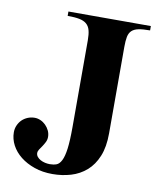

<svg xmlns="http://www.w3.org/2000/svg" viewBox="-80 -751 681 829"><g transform="rotate(10 260.0 -336.5)"><path d="M514.2 -668.9Q482.9 -668.9 463.9 -665Q444.8 -661.1 434.3 -651.1Q423.8 -641.1 420.4 -623.8Q417 -606.4 417 -580.1V-200.2Q417 -140.6 400.1 -99.6Q383.3 -58.6 354.2 -33.2Q325.2 -7.8 286.9 3.7Q248.5 15.1 206.1 15.1Q162.6 15.1 127 2.7Q91.3 -9.8 65.4 -30.3Q39.6 -50.8 25.4 -77.6Q11.2 -104.5 11.2 -133.8Q11.2 -150.4 17.6 -164.6Q23.9 -178.7 34.4 -189Q44.9 -199.2 59.3 -205.1Q73.7 -210.9 89.8 -210.9Q102.5 -210.9 115.2 -205.3Q127.9 -199.7 137.9 -189.7Q147.9 -179.7 154.1 -166.7Q160.2 -153.8 160.2 -139.2Q160.2 -127 154.8 -116.2Q149.4 -105.5 143.1 -96.2Q136.7 -86.9 131.3 -78.9Q126 -70.8 126 -64Q126 -54.2 131.8 -46.9Q137.7 -39.6 146.7 -34.7Q155.8 -29.8 166.7 -27.3Q177.7 -24.9 188 -24.9Q204.1 -24.9 216.8 -29.5Q229.5 -34.2 238.5 -52Q247.6 -69.8 252.2 -104.7Q256.8 -139.6 256.8 -200.2V-580.1Q256.8 -606.4 252.2 -623.8Q247.6 -641.1 235.8 -651.1Q224.1 -661.1 204.1 -665Q184.1 -668.9 152.8 -668.9V-688H514.2Z"/></g></svg>

Font: Tai Heritage Pro
Style: Bold
Weight: 700
Designer: Faah Baccam, Walt Agee, Victor Gaultney, Annie Olsen, Eric Hays
Foundry: SIL International
Version: Version 2.600